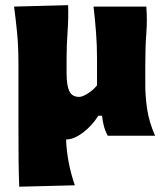

<svg xmlns="http://www.w3.org/2000/svg" viewBox="-20 -526 632 744"><path d="M54.5 197.5Q52.5 144.5 52 92.2Q51.5 40 51.5 -22.5V-272.5Q51.5 -345 46.5 -396.5Q41.5 -448 34.5 -500.5L244 -506Q245.5 -453 241.8 -402Q238 -351 238 -297V-242.5Q238 -195.5 248.5 -173Q259 -150.5 287 -150.5Q299.5 -150.5 321 -164.2Q342.5 -178 356 -195.5V-297Q356 -351 352.2 -399.5Q348.5 -448 342.5 -500.5H547Q551 -448 547 -396.5Q543 -345 543 -272.5V-196.5Q543 -152.5 550.2 -103Q557.5 -53.5 581 0H397.5Q387 -19.5 382.2 -38.8Q377.5 -58 375.5 -77.5H361Q336.5 -38.5 301.2 -12Q266 14.5 236 14.5Q239.5 103.5 270 192Z"/></svg>

Font: Commissioner Flair ExtraBold
Style: Regular
Weight: 800
Designer: Kostas Bartsokas
Foundry: Kostas Bartsokas
Version: Version 1.000; ttfautohint (v1.8.3)